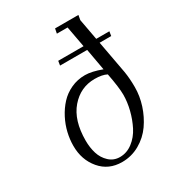

<svg xmlns="http://www.w3.org/2000/svg" viewBox="-177 -834 862 946"><g transform="rotate(-30 253.5 -361.0)"><path d="M70.8 -182.1Q70.8 -218.8 79.6 -256.3Q88.4 -293.9 106.9 -329.8Q125.5 -365.7 151.4 -393.8Q177.2 -421.9 214.1 -439Q251 -456.1 293.9 -456.1Q332.5 -456.1 388.2 -435.1L366.2 -558.1H211.9L215.8 -583H359.9L337.9 -702.1H276.9L282.2 -729H415L410.2 -702.1L432.1 -583H506.8L502.9 -558.1H437L471.2 -372.1Q478 -331.5 478 -282.2Q478 -231.4 461.7 -180.9Q445.3 -130.4 415.8 -88.1Q386.2 -45.9 340.1 -19.5Q293.9 6.8 240.2 6.8Q163.6 6.8 117.2 -48.1Q70.8 -103 70.8 -182.1ZM136.2 -174.8Q136.2 -134.8 146.7 -100.8Q157.2 -66.9 182.4 -43.5Q207.5 -20 243.2 -20Q282.2 -20 315.2 -45.2Q348.1 -70.3 368.2 -109.6Q388.2 -148.9 399.2 -193.1Q410.2 -237.3 410.2 -278.8Q410.2 -318.8 394 -402.8Q368.7 -416 326.2 -416Q245.1 -416 190.7 -352.8Q136.2 -289.6 136.2 -174.8Z"/></g></svg>

Font: Dehuti
Style: Italic
Weight: 400
Version: Version 1.2